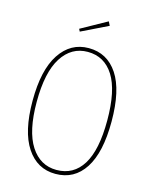

<svg xmlns="http://www.w3.org/2000/svg" viewBox="-127 -941 819 1034"><g transform="rotate(15 282.5 -424.0)"><path d="M503 -340Q503 -168 445.5 -79Q388 10 283 10Q181 10 122 -79Q63 -168 63 -339Q63 -511 122.5 -601Q182 -691 283 -691Q386 -691 444.5 -603Q503 -515 503 -340ZM86 -339Q86 -176 139 -94Q192 -12 283 -12Q378 -12 428.5 -93.5Q479 -175 479 -340Q479 -507 427.5 -588.5Q376 -670 283 -670Q192 -670 139 -587Q86 -504 86 -339ZM349 -858 360 -836 212 -764 205 -778Z"/></g></svg>

Font: Fira Sans Extra Condensed Thin
Style: Regular
Weight: 250
Width: 1
Designer: Carrois Corporate & Edenspiekermann AG
Foundry: Carrois Corporate GbR & Edenspiekermann AG
Version: Version 4.203